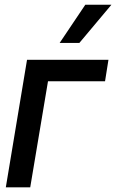

<svg xmlns="http://www.w3.org/2000/svg" viewBox="-20 -802 497 822"><path d="M444.3 -545.9 429.7 -454.1H185.5L109.4 0H4.9L95.7 -545.9ZM235.4 -618.2 345.2 -781.7H457L319.8 -618.2Z"/></svg>

Font: Inter Tight Medium
Style: Italic
Weight: 500
Italic angle: -9.39999°
Designer: Rasmus Andersson
Foundry: rsms
Version: Version 3.004